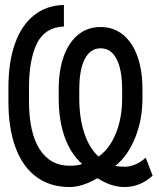

<svg xmlns="http://www.w3.org/2000/svg" viewBox="-20 -750 640 775"><path d="M375 -30H372Q311 5 261 5Q183 5 127.5 -35.5Q72 -76 43 -153.8Q14 -231.5 14 -341V-398Q14 -500 40.5 -574.2Q67 -648.5 117.5 -688.5Q168 -728.5 238 -730V-643Q161.5 -640 129.2 -574.8Q97 -509.5 97 -395V-342Q97 -216 139.5 -148.5Q182 -81 261 -81Q293 -81 311.5 -88Q264.5 -130.5 240.8 -197.5Q217 -264.5 217 -353V-390Q217 -466.5 237.5 -523.2Q258 -580 296.2 -610.5Q334.5 -641 386 -641Q437.5 -641 475.8 -610.5Q514 -580 534.5 -523.2Q555 -466.5 555 -390V-353Q555 -266.5 525.2 -193.2Q495.5 -120 445 -80Q463 -77 485 -77Q505.5 -77 528.5 -87.2Q551.5 -97.5 568 -114L596 -41Q545.5 5 483 5Q455.5 5 427.8 -4.2Q400 -13.5 375 -30ZM378 -118Q422.5 -149.5 447.8 -211.8Q473 -274 473 -352V-388Q473 -469 450.5 -512Q428 -555 386 -555Q344.5 -555 322.2 -512Q300 -469 300 -388V-352Q300 -274.5 320.2 -213Q340.5 -151.5 378 -118Z"/></svg>

Font: JuliaMono
Style: Regular
Weight: 400
Monospace: yes
Designer: cormullion
Foundry: corm
Version: Version 0.055; ttfautohint (v1.8.4)